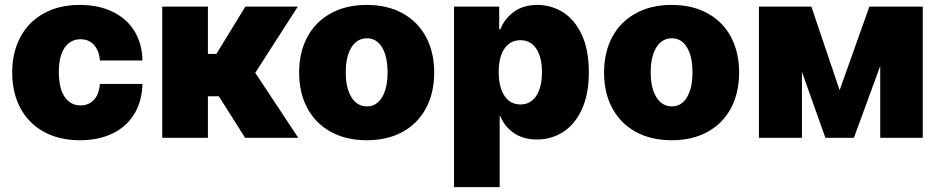

<svg xmlns="http://www.w3.org/2000/svg" viewBox="-20 -557 3793 776"><path d="M29.3 -263.7Q29.3 -345.2 62.3 -407Q95.2 -468.8 157 -502.9Q218.8 -537.1 302.7 -537.1Q378.4 -537.1 435.3 -509.5Q492.2 -481.9 523.4 -431.2Q554.7 -380.4 555.7 -312.5H383.8Q380.4 -353.5 359.4 -376Q338.4 -398.4 305.7 -398.4Q265.1 -398.4 241.5 -364.5Q217.8 -330.6 217.8 -265.6Q217.8 -199.7 241.5 -165.3Q265.1 -130.9 305.7 -130.9Q338.4 -130.9 359.4 -153.3Q380.4 -175.8 383.8 -217.8H555.7Q554.2 -148.9 523.4 -97.4Q492.7 -45.9 436 -18.1Q379.4 9.8 302.7 9.8Q218.8 9.8 157 -24.4Q95.2 -58.6 62.3 -120.4Q29.3 -182.1 29.3 -263.7Z M635.7 -530.3H820.3V-338.9H854.5L971.7 -530.3H1183.6L1011.7 -262.7L1185.5 0H970.7L864.3 -168H820.3V0H635.7Z M1189 -263.7Q1189 -345.2 1221.9 -407Q1254.9 -468.8 1316.7 -502.9Q1378.4 -537.1 1462.4 -537.1Q1546.4 -537.1 1607.9 -502.9Q1669.4 -468.8 1702.1 -407Q1734.9 -345.2 1734.9 -263.7Q1734.9 -182.1 1702.1 -120.4Q1669.4 -58.6 1607.9 -24.4Q1546.4 9.8 1462.4 9.8Q1378.4 9.8 1316.7 -24.4Q1254.9 -58.6 1221.9 -120.4Q1189 -182.1 1189 -263.7ZM1546.4 -264.6Q1546.4 -328.6 1524.2 -365.5Q1502 -402.3 1463.4 -402.3Q1423.3 -402.3 1400.4 -365.5Q1377.4 -328.6 1377.4 -264.6Q1377.4 -201.2 1400.4 -164.1Q1423.3 -127 1463.4 -127Q1502 -127 1524.2 -164.1Q1546.4 -201.2 1546.4 -264.6Z M1814.9 -530.3H1997.6V-438.5H2002.4Q2019 -481.4 2057.1 -509.3Q2095.2 -537.1 2151.9 -537.1Q2207.5 -537.1 2254.9 -507.8Q2302.2 -478.5 2331.1 -417.2Q2359.9 -356 2359.9 -264.6Q2359.9 -176.8 2331.8 -115.5Q2303.7 -54.2 2256.1 -23.7Q2208.5 6.8 2149.9 6.8Q2095.2 6.8 2057.4 -19Q2019.5 -44.9 2002.4 -86.9H1999.5V199.2H1814.9ZM2083.5 -134.8Q2124.5 -134.8 2147.5 -169.7Q2170.4 -204.6 2170.4 -265.6Q2170.4 -325.7 2147.5 -360.1Q2124.5 -394.5 2083.5 -394.5Q2042 -394.5 2018.8 -360.4Q1995.6 -326.2 1995.6 -265.6Q1995.6 -205.1 2018.8 -169.9Q2042 -134.8 2083.5 -134.8Z M2421.4 -263.7Q2421.4 -345.2 2454.3 -407Q2487.3 -468.8 2549.1 -502.9Q2610.8 -537.1 2694.8 -537.1Q2778.8 -537.1 2840.3 -502.9Q2901.9 -468.8 2934.6 -407Q2967.3 -345.2 2967.3 -263.7Q2967.3 -182.1 2934.6 -120.4Q2901.9 -58.6 2840.3 -24.4Q2778.8 9.8 2694.8 9.8Q2610.8 9.8 2549.1 -24.4Q2487.3 -58.6 2454.3 -120.4Q2421.4 -182.1 2421.4 -263.7ZM2778.8 -264.6Q2778.8 -328.6 2756.6 -365.5Q2734.4 -402.3 2695.8 -402.3Q2655.8 -402.3 2632.8 -365.5Q2609.9 -328.6 2609.9 -264.6Q2609.9 -201.2 2632.8 -164.1Q2655.8 -127 2695.8 -127Q2734.4 -127 2756.6 -164.1Q2778.8 -201.2 2778.8 -264.6Z M3493.7 -530.3H3709.5V0H3537.6V-290.5L3431.2 0H3315.9L3221.2 -266.6V0H3047.4V-530.3H3259.3L3373.5 -192.4Z"/></svg>

Font: Pretendard Std Black
Style: Regular
Weight: 900
Designer: Base glyphs from Inter by Rasmus Andersson; Hangeul glyphs from Noto Sans CJK(Source Han Sans) by Jang Soo-young and Kan
Foundry: Kil Hyung-jin
Version: Version 1.309